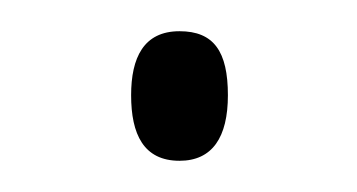

<svg xmlns="http://www.w3.org/2000/svg" viewBox="-20 -96 229 123"><path d="M64 -35C64 -10 72 7 95 7C116 7 126 -8 126 -35C126 -63 117 -76 95 -76C72 -76 64 -59 64 -35Z"/></svg>

Font: Noto Sans Lao Looped UI ExCd ExLt
Style: Regular
Weight: 200
Width: 2
Designer: Mark Frömberg, Ben Mitchell
Foundry: The Fontpad Ltd
Version: Version 1.001